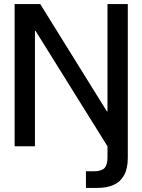

<svg xmlns="http://www.w3.org/2000/svg" viewBox="-20 -720 700 945"><path d="M52 0V-700H178L506 -172H509V-700H609V57Q609 109 591 142Q573 175 539.5 190Q506 205 457 205H403V123H442Q478 123 493.5 108Q509 93 509 55V0L155 -568H152V0Z"/></svg>

Font: DM Sans 36pt Medium
Style: Regular
Weight: 500
Designer: Colophon Foundry, Jonny Pinhorn
Foundry: Colophon Foundry
Version: Version 4.004;gftools[0.9.30]